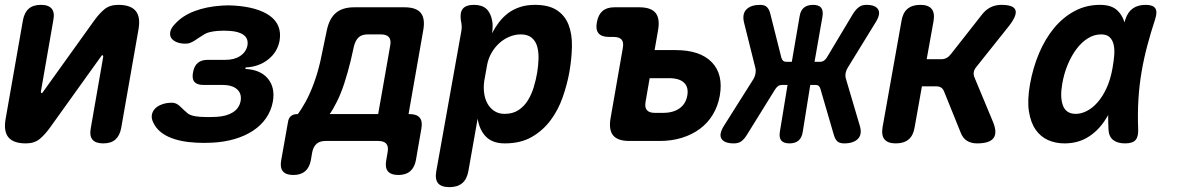

<svg xmlns="http://www.w3.org/2000/svg" viewBox="-28 -580 4848 790"><path d="M66.5 -497.5Q72.6 -528.9 90.5 -544.4Q108.4 -560 140.5 -560Q171.6 -560 184.6 -544.4Q197.6 -528.9 191.5 -497.5L140.2 -203Q140.5 -197 142.5 -197Q145.2 -197 146.6 -198.5Q147.9 -200 149.9 -203L359.5 -495.3Q381.1 -525.3 402.6 -542.6Q424.2 -560 458.9 -560Q509.8 -560 530.4 -534.9Q550.9 -509.8 541.8 -458.9L470.5 -52.5Q464.4 -21.1 446.5 -5.6Q428.6 10 396.5 10Q365.4 10 352.4 -5.6Q339.4 -21.1 345.5 -52.5L396.8 -347Q395.8 -353 393.8 -353Q391.8 -353 390.4 -351.5Q389.1 -350 387.1 -347L177.5 -54.7Q155.9 -24.7 134.4 -7.4Q112.8 10 78.1 10Q27.2 10 6.6 -15.1Q-13.9 -40.2 -4.8 -91.1Z M692 -481.4Q722.5 -515.2 772 -534.1Q821.6 -553 885.9 -557Q898.6 -558 911.5 -558Q924.4 -558 936.4 -557Q983.5 -554 1020.5 -543.4Q1057.4 -532.9 1082.2 -515Q1107 -497.2 1117.4 -471.7Q1127.8 -446.2 1122.5 -413.3Q1113.8 -365.6 1075.4 -335.3Q1037 -305 982.5 -302.4L981.5 -296.3Q1043.6 -293.4 1074.2 -256.6Q1104.7 -219.8 1094.7 -161.9Q1087.7 -124.2 1066.8 -94Q1045.9 -63.8 1013 -42.1Q980 -20.4 937.2 -7.9Q894.4 4.7 845 7Q828.5 8 811.7 8Q794.9 8 778.7 7Q711.5 3.7 666.2 -16.7Q621 -37.2 603 -75.2Q594.4 -91.7 596.7 -106.5Q599 -121.4 609.3 -132.4Q619.6 -143.4 637.8 -150.4Q656.1 -157.3 679.1 -157.3Q689.3 -157.3 696.6 -153.7Q703.9 -150.1 710.2 -144.9Q716.5 -139.6 722.7 -133Q728.8 -126.5 736.7 -120.6Q744.8 -110.5 760.1 -105.5Q775.3 -100.5 796.9 -99.2Q813.4 -98.2 830.1 -98.2Q846.7 -98.2 863.2 -99.2Q904.3 -101.5 930.4 -118Q956.6 -134.4 962.2 -165Q967.1 -195.5 947 -213Q927 -230.6 886.2 -230.6H808Q782.7 -230.6 771.9 -243.2Q761.1 -255.9 766.2 -282.2Q770.9 -308.5 785.9 -321.2Q800.9 -333.8 826.9 -333.8H900Q936.8 -333.8 960.6 -349.9Q984.5 -366 990.1 -392.9Q994.7 -420.9 975 -435.7Q955.4 -450.5 918.2 -452.8Q905.5 -453.8 892.9 -453.8Q880.4 -453.8 867.7 -452.8Q849 -451.5 834 -447.5Q818.9 -443.6 808.4 -436Q797.9 -430.1 789.1 -423.9Q780.3 -417.7 772.2 -412.6Q764 -407.5 755 -403.9Q746 -400.3 736.1 -400.3Q713.1 -400.3 697.5 -407.2Q682 -414.2 675.7 -425.2Q669.5 -436.2 673.1 -451.1Q676.7 -465.9 692 -481.4Z M1178.9 140Q1148.4 140 1135.9 124.7Q1123.3 109.5 1129.1 79L1156.9 -77.6Q1159.2 -94.1 1169.1 -102.4Q1179 -110.6 1195.5 -110.6H1197.7Q1211.7 -129.2 1229.7 -161.8Q1247.7 -194.4 1263.3 -237.1Q1279 -279.7 1290 -327.4L1316.9 -456Q1327 -504 1354.2 -527Q1381.4 -550 1429.4 -550H1636.4Q1684.4 -550 1703.2 -527Q1722 -504 1713.6 -456L1653 -110.6H1656.7Q1686.7 -110.6 1699.1 -95.6Q1711.4 -80.6 1705.7 -50.6L1683.3 79Q1677.5 109.5 1659.5 124.7Q1641.6 140 1611.1 140Q1580.6 140 1568 124.7Q1555.5 109.5 1561.3 79L1566.7 47Q1571.4 23.5 1561.8 11.8Q1552.3 0 1528.1 0H1311.9Q1287.7 0 1274.5 11.8Q1261.2 23.5 1256.5 47L1251.1 79Q1245.3 109.5 1227.4 124.7Q1209.4 140 1178.9 140ZM1577.4 -391.5Q1582.1 -415.7 1572.2 -427.1Q1562.3 -438.5 1538.8 -438.5H1485.2Q1461 -438.5 1448.1 -426.7Q1435.2 -415 1428.8 -391.5L1414.4 -328.1Q1402.7 -280.6 1388.8 -237.7Q1374.8 -194.7 1358.3 -161.9Q1341.8 -129 1328.8 -110.6H1528Z M1996.5 -443Q2009.1 -467.3 2025.4 -488.7Q2041.7 -510.1 2062.9 -526Q2084.1 -541.9 2111.4 -550.9Q2138.7 -560 2172.6 -560Q2230.1 -560 2263.3 -538.1Q2296.4 -516.2 2311.3 -478.4Q2326.1 -440.6 2325.3 -389.8Q2324.5 -338.9 2314.4 -281.4Q2305.1 -230.9 2286.9 -179Q2268.7 -127.1 2237.3 -85Q2205.9 -42.9 2160 -16.4Q2114.1 10 2049 10Q1998.9 10 1971.8 -17.4Q1944.6 -44.8 1937.3 -91.9L1899.2 124Q1893.1 157.5 1873.8 173.7Q1854.5 190 1821 190Q1787.5 190 1774.3 173.7Q1761.1 157.5 1767.2 124L1870 -450.8Q1872.3 -462.3 1871.6 -473.1Q1871 -483.9 1868.4 -495.4Q1863.4 -528.2 1876.4 -544.1Q1889.4 -560 1922.2 -560Q1955 -560 1973 -543.7Q1990.9 -527.5 1996.9 -495.4Q1999.5 -484.9 1999 -469.2Q1998.5 -453.5 1996.5 -443ZM2114.7 -438.5Q2091.2 -438.5 2068.1 -428.9Q2044.9 -419.3 2026.1 -402.1Q2007.2 -385 1993.8 -361.4Q1980.4 -337.9 1975.7 -309.7L1964.8 -248.7Q1960.8 -223.3 1963.8 -198.8Q1966.7 -174.2 1977.3 -154.7Q1987.9 -135.2 2005.8 -123.4Q2023.7 -111.5 2047.9 -111.5Q2081.8 -111.5 2105 -126.7Q2128.3 -141.9 2143.6 -166.5Q2159 -191.1 2168.1 -221.3Q2177.2 -251.4 2182.1 -280.3Q2187 -309.5 2187.8 -337.7Q2188.7 -366 2182.4 -388.4Q2176.2 -410.8 2159.8 -424.6Q2143.5 -438.5 2114.7 -438.5Z M2665.4 -373.9H2751.7Q2852.7 -373.9 2900.9 -323.9Q2949 -273.9 2933.6 -185.9Q2925.9 -143.1 2905 -108.5Q2884.1 -73.9 2852 -50Q2819.9 -26.1 2778 -13.1Q2736 0 2686.5 0H2561.5Q2513.5 0 2494.7 -23Q2475.9 -46 2484.3 -94L2534.4 -381Q2539.1 -405.2 2529.9 -416.6Q2520.7 -428 2496.5 -428H2477.8Q2447.3 -428 2434.6 -443.2Q2421.9 -458.5 2428 -489Q2433.4 -519.5 2451.2 -534.7Q2469 -550 2499.5 -550H2602.5Q2650.5 -550 2669.3 -527Q2688.1 -504 2679.7 -456ZM2628.5 -162.6Q2623.8 -138.4 2633.6 -127Q2643.3 -115.6 2666.8 -115.6H2699.8Q2742 -115.6 2768 -134.2Q2794.1 -152.8 2800 -187.3Q2805.9 -221.1 2786.6 -239.7Q2767.3 -258.3 2725.1 -258.3H2645.1Z M3045.7 -26Q3034.6 -7.8 3022.7 1.1Q3010.8 10 2991.3 10Q2953.3 10 2941 -8.5Q2928.7 -27 2950.5 -62L3072.4 -255.1Q3078.4 -265.5 3080.6 -277.6Q3082.8 -289.7 3080.1 -300.1L3033.1 -488.4Q3025.1 -523 3043.4 -541.5Q3061.8 -560 3100.1 -560Q3118.9 -560 3128.2 -550.2Q3137.4 -540.5 3141.4 -523.7L3186.6 -344Q3188.9 -335.7 3193.5 -330.7Q3198.2 -325.7 3208.2 -325.7H3230L3262.1 -512.9Q3265.8 -536.8 3279.7 -548.4Q3293.7 -560 3317.6 -560Q3340.8 -560 3350.4 -548.4Q3360 -536.8 3356.3 -512.9L3323.5 -325.7H3345.9Q3355.2 -325.7 3362.6 -330.7Q3369.9 -335.7 3374.9 -344.7L3482.5 -524.4Q3492.9 -540.5 3505.3 -550.2Q3517.7 -560 3536.5 -560Q3573.8 -560 3585.1 -541.5Q3596.3 -523 3575.9 -489.8L3460.4 -301.9Q3453.7 -291.5 3451.5 -279.8Q3449.3 -268 3452.3 -256.9L3510.1 -61.3Q3520.1 -27 3501.8 -8.5Q3483.4 10 3445.1 10Q3426.3 10 3417 1.2Q3407.8 -7.5 3402.8 -25.3L3348.3 -212.1Q3346.3 -221.1 3341.6 -225.7Q3337 -230.4 3327.7 -230.4H3305.9L3274.9 -37.1Q3271.2 -13.2 3257.6 -1.6Q3244 10 3220.1 10Q3196.9 10 3186.9 -1.6Q3177 -13.2 3180.7 -37.1L3212.4 -230.4H3190Q3180 -230.4 3173.5 -225.7Q3167 -221.1 3160.7 -211.4Z M3657.8 10Q3625.3 10 3611.6 -6.3Q3597.9 -22.5 3603.3 -56L3681.3 -494Q3686.7 -527.5 3706 -543.7Q3725.3 -560 3758.8 -560Q3791.3 -560 3805 -543.7Q3818.7 -527.5 3813.3 -494L3784.9 -336.3H3844.7Q3856.8 -336.3 3866.4 -341.4Q3875.9 -346.4 3883.9 -356.5L4010.2 -517.3Q4026.4 -539 4046.8 -549.5Q4067.3 -560 4092.3 -560Q4141.7 -560 4149.9 -539.1Q4158 -518.3 4125.3 -475.3L3988.1 -303.3Q3980.1 -293.2 3978.6 -282.9Q3977.1 -272.7 3981.1 -262.6L4058.4 -77Q4075.9 -33.3 4059.8 -11.7Q4043.7 10 3992.3 10Q3967.6 10 3950.5 -0.9Q3933.5 -11.7 3925.1 -33.7L3856.2 -204.2Q3852.2 -214.3 3844.5 -219.5Q3836.8 -224.7 3824.7 -224.7H3765.3L3735.3 -56Q3729.9 -22.5 3710.6 -6.3Q3691.3 10 3657.8 10Z M4351.6 10Q4315.6 10 4284.8 -3.4Q4254.1 -16.8 4233.5 -46.1Q4212.9 -75.3 4205.6 -121.6Q4198.4 -167.8 4210.1 -233.8Q4222.1 -301.4 4247.4 -361.2Q4272.8 -420.9 4309.4 -465Q4346.1 -509.1 4393.7 -534.6Q4441.4 -560 4498 -560Q4545.3 -560 4569.2 -537.3Q4593.1 -514.5 4601.5 -477.7Q4609.9 -440.9 4606.3 -394.3Q4602.7 -347.7 4594.3 -301Q4582.5 -234.1 4562.9 -177.2Q4543.4 -120.4 4514.1 -78.6Q4484.8 -36.8 4444.6 -13.4Q4404.4 10 4351.6 10ZM4398.3 -111.5Q4420.9 -111.5 4444.1 -123.5Q4467.3 -135.4 4487.9 -158.8Q4508.6 -182.1 4524.8 -217.1Q4541.1 -252.1 4549.4 -298.9Q4554.4 -326.4 4556.5 -351.7Q4558.6 -377.1 4554.2 -396.2Q4549.9 -415.3 4537.8 -426.9Q4525.8 -438.5 4502.6 -438.5Q4473.7 -438.5 4447.7 -422.1Q4421.8 -405.8 4401.1 -378.1Q4380.3 -350.4 4364.9 -313.2Q4349.4 -276 4342.5 -233.9Q4332.9 -179 4345.8 -145.3Q4358.6 -111.5 4398.3 -111.5ZM4602.6 -500.6Q4612.7 -531.2 4633.6 -545.6Q4654.6 -560 4685.4 -560Q4716.4 -560 4725.7 -545.6Q4734.9 -531.3 4724.8 -500.6Q4706.9 -445.8 4692.6 -392.1Q4678.3 -338.5 4669 -283.5Q4659.6 -228.5 4656.1 -170.5Q4652.5 -112.5 4655.1 -48Q4656.4 -17.6 4644.2 -3.8Q4631.9 10 4601.2 10Q4569.8 10 4552 -4.2Q4534.2 -18.3 4532.9 -48Q4530 -112.5 4533.5 -170.5Q4537.1 -228.5 4546.6 -283.5Q4556.1 -338.5 4570.5 -392.1Q4585 -445.8 4602.6 -500.6Z"/></svg>

Font: Maple Mono
Style: Italic
Weight: 400
Italic angle: -10°
Monospace: yes
Designer: subframe7536
Version: Version 7.300